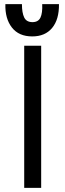

<svg xmlns="http://www.w3.org/2000/svg" viewBox="-20 -907 316 928"><path d="M97 -686H179V1H97ZM6 -887H86Q86 -845 97 -822.5Q108 -800 137 -800Q165 -800 175.5 -822Q186 -844 184 -887H265Q266 -813 232 -772Q198 -731 136 -731Q71 -731 37.5 -774Q4 -817 6 -887Z"/></svg>

Font: Bellota Text
Style: Bold
Weight: 700
Designer: Kemie Guaida
Foundry: Kemie Guaida
Version: Version 4.001